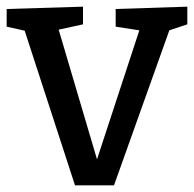

<svg xmlns="http://www.w3.org/2000/svg" viewBox="-25 -554 582 576"><path d="M322 -527 537 -534V-481L483 -463L317 2H200L49 -462L-5 -474V-527L224 -534V-481L151 -465L266 -76L393 -463L322 -474Z"/></svg>

Font: Bitter Medium
Style: Regular
Weight: 500
Designer: Sol Matas, and Bitter project Authors
Foundry: Sol Matas
Version: Version 2.001